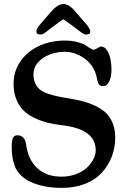

<svg xmlns="http://www.w3.org/2000/svg" viewBox="-20 -914 629 952"><path d="M245.6 -784.2Q237.8 -778.3 227.1 -770Q216.3 -761.7 211.4 -757.8Q206.5 -753.9 200.2 -749.8Q193.8 -745.6 189.5 -744.1Q185.1 -742.7 181.2 -742.7Q160.6 -742.7 160.6 -757.3Q160.6 -770 174.8 -788.1L237.3 -860.8Q268.6 -894 293.9 -894Q318.8 -894 342.3 -869.1L406.7 -795.4Q427.7 -771.5 427.7 -757.3Q427.7 -742.7 406.7 -742.7Q402.8 -742.7 398.7 -744.1Q394.5 -745.6 387.9 -750Q381.3 -754.4 376.5 -758.1Q371.6 -761.7 360.8 -770Q350.1 -778.3 342.3 -784.2Q302.7 -813.5 293.9 -818.4Q282.7 -812 245.6 -784.2ZM108.9 -201.2Q119.1 -121.6 165.3 -79.8Q211.4 -38.1 284.7 -38.1Q323.7 -38.1 356.9 -50.5Q390.1 -63 410.9 -82.5Q431.6 -102.1 443.1 -124.8Q454.6 -147.5 454.6 -168.9Q454.6 -274.4 287.1 -293Q246.6 -297.9 213.9 -306.2Q181.2 -314.5 149.2 -330.1Q117.2 -345.7 95.5 -367.4Q73.7 -389.2 60.5 -422.6Q47.4 -456.1 47.4 -498.5Q47.4 -560.1 80.8 -609.1Q114.3 -658.2 172.4 -685.5Q230.5 -712.9 301.8 -712.9Q335.4 -712.9 362.8 -705.8Q390.1 -698.7 403.1 -690.2Q416 -681.6 427.2 -674.6Q438.5 -667.5 443.8 -667.5Q451.2 -667.5 463.1 -675.3Q475.1 -683.1 481.4 -683.1Q498 -683.1 510.3 -664.8Q522.5 -646.5 527.6 -621.3Q532.7 -596.2 532.7 -568.8Q532.7 -534.7 521.7 -510.7Q510.7 -486.8 490.2 -486.8Q483.9 -486.8 479.2 -489Q474.6 -491.2 471.9 -493.4Q469.2 -495.6 466.8 -502Q464.4 -508.3 463.6 -511.7Q462.9 -515.1 460.9 -524.4Q459 -533.7 458 -537.1Q450.2 -567.9 431.6 -592.8Q408.7 -621.6 373.8 -639.4Q338.9 -657.2 302.7 -657.2Q239.3 -657.2 192.6 -625.7Q146 -594.2 146 -544.9Q146 -520.5 154.1 -502.4Q162.1 -484.4 175 -472.4Q188 -460.4 212.6 -451.4Q237.3 -442.4 262 -437Q286.6 -431.6 326.2 -425.3Q366.2 -418.5 396.2 -410.2Q426.3 -401.9 456.8 -387Q487.3 -372.1 507.1 -352.3Q526.9 -332.5 539.1 -302Q551.3 -271.5 551.3 -232.4Q551.3 -182.1 534.2 -137.5Q517.1 -92.8 485.1 -57.9Q453.1 -22.9 402.1 -2.7Q351.1 17.6 287.6 17.6Q207.5 17.6 147.7 -5.4Q87.9 -28.3 61.5 -73.2Q52.7 -87.4 45.4 -116.9Q38.1 -146.5 38.1 -188Q38.1 -218.3 44.7 -230.7Q51.3 -243.2 66.4 -243.2Q84.5 -243.2 95.2 -231.7Q106 -220.2 108.9 -201.2Z"/></svg>

Font: Cooper* Medium
Style: Regular
Weight: 500
Designer: Owen Earl
Foundry: indestructible type*
Version: Version 0.001